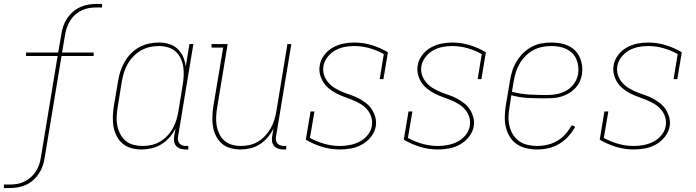

<svg xmlns="http://www.w3.org/2000/svg" viewBox="-33 -755 3553 980"><path d="M-13 205V187H15Q34 187 53 184Q72 181 90 172.5Q108 164 123.5 150.5Q139 137 150 120Q161 103 167 84.5Q173 66 176 47L261 -469H100V-487H264L280 -580Q283 -601 290 -621.5Q297 -642 309.5 -661Q322 -680 339.5 -695Q357 -710 377 -719Q397 -728 418 -731.5Q439 -735 460 -735H488V-717H460Q441 -717 422 -714Q403 -711 385 -702.5Q367 -694 351.5 -680.5Q336 -667 325.5 -650Q315 -633 308.5 -614.5Q302 -596 299 -577L284 -487H445V-469H281L195 50Q192 71 185 91.5Q178 112 165.5 131Q153 150 136 165Q119 180 98.5 189Q78 198 57 201.5Q36 205 15 205Z M689 8Q662 8 637 1Q612 -6 593 -22Q574 -38 562.5 -60.5Q551 -83 546.5 -108Q542 -133 543 -160Q544 -187 548 -213L570 -343Q574 -368 582 -392.5Q590 -417 603.5 -440Q617 -463 636 -482.5Q655 -502 678.5 -514.5Q702 -527 727 -532.5Q752 -538 778 -538Q805 -538 830 -530.5Q855 -523 873.5 -505.5Q892 -488 902 -464.5Q912 -441 915 -415L934 -530H954L876 -59Q874 -49 875.5 -39.5Q877 -30 883 -23Q889 -16 898 -13Q907 -10 917 -10H928V8H914Q900 8 887.5 4Q875 0 866.5 -9.5Q858 -19 856 -32Q854 -45 856 -59L863 -100Q851 -75 832.5 -54Q814 -33 790.5 -18.5Q767 -4 740.5 2Q714 8 689 8ZM695 -10Q717 -10 740 -15Q763 -20 783.5 -32Q804 -44 821 -62Q838 -80 849.5 -101Q861 -122 867.5 -144Q874 -166 878 -189L899 -319Q903 -342 904.5 -366Q906 -390 902.5 -413Q899 -436 889.5 -456.5Q880 -477 863.5 -492Q847 -507 824.5 -513.5Q802 -520 778 -520Q755 -520 732 -515Q709 -510 687.5 -498Q666 -486 648.5 -468Q631 -450 619 -429Q607 -408 600 -385.5Q593 -363 589 -340L568 -210Q564 -186 562.5 -162Q561 -138 565.5 -115Q570 -92 580.5 -71.5Q591 -51 608 -36.5Q625 -22 648 -16Q671 -10 695 -10Z M1194 8Q1168 8 1143 1Q1118 -6 1099.5 -22Q1081 -38 1069.5 -61Q1058 -84 1054 -109Q1050 -134 1051 -160.5Q1052 -187 1056 -213L1106 -512H1047V-530H1129L1076 -210Q1072 -187 1070.5 -163Q1069 -139 1072.5 -116.5Q1076 -94 1085.5 -73.5Q1095 -53 1111.5 -38Q1128 -23 1150 -16.5Q1172 -10 1196 -10Q1218 -10 1241 -15Q1264 -20 1284.5 -32.5Q1305 -45 1321.5 -63Q1338 -81 1349.5 -101.5Q1361 -122 1367.5 -144Q1374 -166 1378 -189L1434 -530H1454L1376 -59Q1374 -49 1375.5 -39.5Q1377 -30 1383 -23Q1389 -16 1398 -13Q1407 -10 1417 -10H1428V8H1414Q1400 8 1387.5 4Q1375 0 1366.5 -9.5Q1358 -19 1356 -32Q1354 -45 1356 -59L1363 -98Q1351 -75 1333.5 -54Q1316 -33 1293 -18.5Q1270 -4 1244.5 2Q1219 8 1194 8Z M1703 8Q1655 8 1611 -5.5Q1567 -19 1528 -42L1552 -186H1572L1549 -51Q1584 -32 1622.5 -21Q1661 -10 1703 -10Q1728 -10 1753.5 -15Q1779 -20 1802.5 -32Q1826 -44 1843.5 -65.5Q1861 -87 1865 -113Q1869 -136 1862 -158Q1855 -180 1840.5 -196.5Q1826 -213 1807 -224.5Q1788 -236 1767 -244.5Q1746 -253 1725 -260.5Q1704 -268 1684.5 -278Q1665 -288 1647.5 -302Q1630 -316 1618 -334.5Q1606 -353 1600.5 -375Q1595 -397 1599 -421Q1603 -448 1621 -472.5Q1639 -497 1664.5 -511.5Q1690 -526 1718 -532Q1746 -538 1774 -538Q1821 -538 1865 -524.5Q1909 -511 1947 -488L1924 -351H1905L1926 -479Q1892 -498 1853.5 -509Q1815 -520 1774 -520Q1749 -520 1724.5 -515Q1700 -510 1677.5 -497.5Q1655 -485 1638.5 -463.5Q1622 -442 1618 -418Q1614 -394 1621 -372.5Q1628 -351 1642.5 -334Q1657 -317 1676 -305.5Q1695 -294 1715.5 -285.5Q1736 -277 1757.5 -270Q1779 -263 1798.5 -252.5Q1818 -242 1835.5 -228.5Q1853 -215 1865 -196.5Q1877 -178 1883 -155.5Q1889 -133 1885 -110Q1880 -81 1860.5 -56.5Q1841 -32 1815 -17.5Q1789 -3 1760 2.5Q1731 8 1703 8Z M2203 8Q2155 8 2111 -5.5Q2067 -19 2028 -42L2052 -186H2072L2049 -51Q2084 -32 2122.5 -21Q2161 -10 2203 -10Q2228 -10 2253.5 -15Q2279 -20 2302.5 -32Q2326 -44 2343.5 -65.5Q2361 -87 2365 -113Q2369 -136 2362 -158Q2355 -180 2340.5 -196.5Q2326 -213 2307 -224.5Q2288 -236 2267 -244.5Q2246 -253 2225 -260.5Q2204 -268 2184.5 -278Q2165 -288 2147.5 -302Q2130 -316 2118 -334.5Q2106 -353 2100.5 -375Q2095 -397 2099 -421Q2103 -448 2121 -472.5Q2139 -497 2164.5 -511.5Q2190 -526 2218 -532Q2246 -538 2274 -538Q2321 -538 2365 -524.5Q2409 -511 2447 -488L2424 -351H2405L2426 -479Q2392 -498 2353.5 -509Q2315 -520 2274 -520Q2249 -520 2224.5 -515Q2200 -510 2177.5 -497.5Q2155 -485 2138.5 -463.5Q2122 -442 2118 -418Q2114 -394 2121 -372.5Q2128 -351 2142.5 -334Q2157 -317 2176 -305.5Q2195 -294 2215.5 -285.5Q2236 -277 2257.5 -270Q2279 -263 2298.5 -252.5Q2318 -242 2335.5 -228.5Q2353 -215 2365 -196.5Q2377 -178 2383 -155.5Q2389 -133 2385 -110Q2380 -81 2360.5 -56.5Q2341 -32 2315 -17.5Q2289 -3 2260 2.5Q2231 8 2203 8Z M2709 8Q2681 8 2654.5 2Q2628 -4 2606 -18.5Q2584 -33 2570 -55.5Q2556 -78 2549.5 -103.5Q2543 -129 2543.5 -157Q2544 -185 2548 -213L2570 -343Q2574 -369 2582 -394Q2590 -419 2604 -442Q2618 -465 2638 -484.5Q2658 -504 2681.5 -516.5Q2705 -529 2731 -533.5Q2757 -538 2782 -538Q2805 -538 2827 -534Q2849 -530 2868.5 -521Q2888 -512 2903 -496.5Q2918 -481 2926.5 -461.5Q2935 -442 2938 -419.5Q2941 -397 2937 -375Q2934 -355 2925 -336.5Q2916 -318 2901.5 -303Q2887 -288 2869 -278Q2851 -268 2831.5 -262Q2812 -256 2792 -254.5Q2772 -253 2753 -253Q2708 -253 2663.5 -255Q2619 -257 2577 -269L2568 -210Q2563 -185 2562.5 -160Q2562 -135 2567.5 -111.5Q2573 -88 2585.5 -68Q2598 -48 2617 -34.5Q2636 -21 2660 -15.5Q2684 -10 2709 -10Q2735 -10 2761 -16Q2787 -22 2811 -36Q2835 -50 2853.5 -71Q2872 -92 2885 -116L2903 -108Q2889 -82 2868 -59Q2847 -36 2821 -20.5Q2795 -5 2766.5 1.5Q2738 8 2709 8ZM2758 -270Q2775 -270 2792 -272Q2809 -274 2826 -279Q2843 -284 2858.5 -293Q2874 -302 2886.5 -315Q2899 -328 2907 -344.5Q2915 -361 2918 -378Q2921 -397 2918.5 -416.5Q2916 -436 2908.5 -453.5Q2901 -471 2887.5 -484Q2874 -497 2857.5 -505Q2841 -513 2821.5 -516.5Q2802 -520 2782 -520Q2759 -520 2735.5 -515.5Q2712 -511 2690 -499.5Q2668 -488 2650 -470Q2632 -452 2619.5 -430.5Q2607 -409 2600 -386.5Q2593 -364 2589 -340L2580 -287Q2623 -275 2668 -272.5Q2713 -270 2758 -270Z M3203 8Q3155 8 3111 -5.5Q3067 -19 3028 -42L3052 -186H3072L3049 -51Q3084 -32 3122.5 -21Q3161 -10 3203 -10Q3228 -10 3253.5 -15Q3279 -20 3302.5 -32Q3326 -44 3343.5 -65.5Q3361 -87 3365 -113Q3369 -136 3362 -158Q3355 -180 3340.5 -196.5Q3326 -213 3307 -224.5Q3288 -236 3267 -244.5Q3246 -253 3225 -260.5Q3204 -268 3184.5 -278Q3165 -288 3147.5 -302Q3130 -316 3118 -334.5Q3106 -353 3100.5 -375Q3095 -397 3099 -421Q3103 -448 3121 -472.5Q3139 -497 3164.5 -511.5Q3190 -526 3218 -532Q3246 -538 3274 -538Q3321 -538 3365 -524.5Q3409 -511 3447 -488L3424 -351H3405L3426 -479Q3392 -498 3353.5 -509Q3315 -520 3274 -520Q3249 -520 3224.5 -515Q3200 -510 3177.5 -497.5Q3155 -485 3138.5 -463.5Q3122 -442 3118 -418Q3114 -394 3121 -372.5Q3128 -351 3142.5 -334Q3157 -317 3176 -305.5Q3195 -294 3215.5 -285.5Q3236 -277 3257.5 -270Q3279 -263 3298.5 -252.5Q3318 -242 3335.5 -228.5Q3353 -215 3365 -196.5Q3377 -178 3383 -155.5Q3389 -133 3385 -110Q3380 -81 3360.5 -56.5Q3341 -32 3315 -17.5Q3289 -3 3260 2.5Q3231 8 3203 8Z"/></svg>

Font: Iosevka Slab Thin
Style: Italic
Weight: 100
Italic angle: -9°
Monospace: yes
Designer: Belleve Invis
Foundry: Belleve Invis
Version: Version 11.1.1; ttfautohint (v1.8.3)